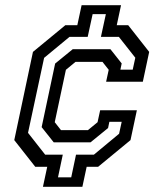

<svg xmlns="http://www.w3.org/2000/svg" viewBox="-20 -720 629 740"><path d="M145.5 0 162 -77H116L35 -180L107 -520L232 -623H278L294.5 -700H446.5L430 -623H474L555 -520L530.5 -405H389L399 -451L375 -481.5H271L234 -451L191 -249L215 -218.5H319L356 -249L366 -295H507.5L483 -180L358 -77H314L297.5 0ZM203.5 -36.5H254.5L273 -124H342L439 -204.5L449 -250.5H401.5L396.5 -226.5L329 -171.5H187L140.5 -230L192.5 -475L260.5 -530.5H405.5L449 -475.5L444 -451.5H491.5L501.5 -497.5L438 -578H369L388 -665.5H337L318 -578H248L150 -497L88 -208L154 -124H222Z"/></svg>

Font: Tourney Expanded Medium
Style: Italic
Weight: 500
Width: 7
Italic angle: -12°
Designer: Tyler Finck
Foundry: Etcetera Type Co
Version: Version 1.010; ttfautohint (v1.8.3)